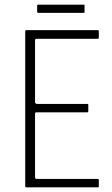

<svg xmlns="http://www.w3.org/2000/svg" viewBox="-20 -802 481 822"><path d="M93 0Q88 0 88 -5V-668Q88 -673 93 -673H398Q401 -673 402 -672Q403 -671 403 -668V-641Q403 -639 402 -637.5Q401 -636 398 -636H136Q132 -636 131 -634Q130 -632 130 -629V-364Q130 -362 132.5 -359.5Q135 -357 137 -357H353Q356 -357 357 -356Q358 -355 358 -352V-326Q358 -324 357 -322.5Q356 -321 353 -321H136Q132 -321 131 -319.5Q130 -318 130 -314V-45Q130 -41 131 -38.5Q132 -36 137 -36H398Q401 -36 402 -35Q403 -34 403 -31V-5Q403 -2 402 -1Q401 0 398 0ZM342 -751Q342 -749 341.5 -748Q341 -747 338 -747H144Q141 -747 140 -748.5Q139 -750 139 -751V-778Q139 -780 140 -781Q141 -782 144 -782H338Q341 -782 341.5 -781.5Q342 -781 342 -778Z"/></svg>

Font: Glory Thin ExtraLight
Style: Regular
Weight: 250
Version: Version 1.011